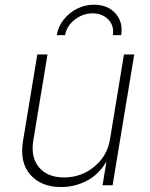

<svg xmlns="http://www.w3.org/2000/svg" viewBox="-20 -773 625 801"><path d="M234.9 7.3Q151.9 7.3 106.4 -44.2Q61 -95.7 76.2 -186L135.7 -545.9H178.2L119.1 -188Q107.4 -117.2 142.8 -75Q178.2 -32.7 247.1 -32.7Q294.4 -32.7 335 -52.7Q375.5 -72.8 403.3 -108.6Q431.2 -144.5 439 -192.4L497.1 -545.9H540L449.7 0H407.7L424.3 -99.6Q392.1 -44.4 341.8 -18.6Q291.5 7.3 234.9 7.3ZM372.1 -753.4Q429.2 -753.4 461.9 -716.8Q494.6 -680.2 485.4 -626.5H450.7Q457 -665 432.1 -691.2Q407.2 -717.3 366.2 -717.3Q325.7 -717.3 292 -691.2Q258.3 -665 251.5 -626.5H216.8Q222.7 -662.1 245.4 -690.9Q268.1 -719.7 301.3 -736.6Q334.5 -753.4 372.1 -753.4Z"/></svg>

Font: Inter Extra Light
Style: Italic
Weight: 200
Italic angle: -9.39999°
Designer: Rasmus Andersson
Foundry: rsms
Version: Version 4.000;git-3c8e0fc